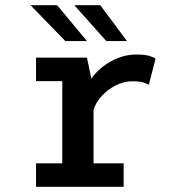

<svg xmlns="http://www.w3.org/2000/svg" viewBox="-20 -723 690 743"><path d="M119.5 0V-91H221V-409H119.5V-500H316.5L333.5 -419Q363.5 -460.5 410.5 -486.2Q457.5 -512 507.5 -512Q542.5 -512 559.8 -506Q577 -500 582 -496.5L556 -395Q551.5 -398.5 535.8 -403.5Q520 -408.5 493 -408.5Q459.5 -408.5 428.2 -392.8Q397 -377 373.8 -351.8Q350.5 -326.5 342 -298V-91H458.5V0ZM391.5 -564 267.5 -703H368L471.5 -564ZM233 -564 98 -703H201L316.5 -564Z"/></svg>

Font: Trispace Medium
Style: Regular
Weight: 500
Designer: Tyler Finck
Foundry: Etcetera Type Company
Version: Version 1.210; ttfautohint (v1.8.3)